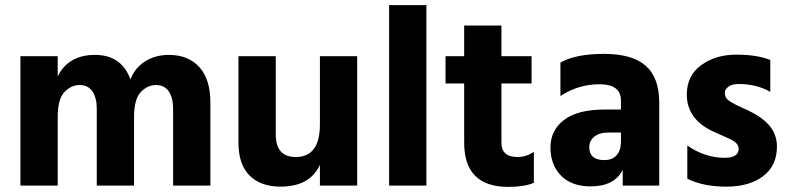

<svg xmlns="http://www.w3.org/2000/svg" viewBox="-20 -727 3093 752"><path d="M804 0H658V-301Q658 -344 641 -369Q624 -394 591 -394Q558 -394 531.5 -366.5Q505 -339 505 -268V0H359V-301Q359 -344 342 -369Q325 -394 292 -394Q259 -394 232.5 -366.5Q206 -339 206 -268V0H60V-507H206V-428Q248 -512 352 -512Q456 -512 491 -416Q508 -461 548 -486.5Q588 -512 642 -512Q717 -512 760.5 -464.5Q804 -417 804 -325Z M1379 0H1233V-81Q1193 4 1079 4Q1001 4 957.5 -39.5Q914 -83 914 -168V-507H1060V-201Q1060 -112 1138 -112Q1233 -112 1233 -239V-507H1379Z M1650 0H1504V-707H1650Z M1971 5Q1798 5 1798 -168V-400H1725V-507H1798V-627H1944V-507H2062V-400H1944V-167Q1944 -140 1959.5 -126Q1975 -112 2007.5 -112Q2040 -112 2071 -132V-11Q2034 5 1971 5Z M2293 3Q2219 3 2177.5 -39Q2136 -81 2136 -149Q2136 -217 2189.5 -257.5Q2243 -298 2348 -298H2412V-333Q2412 -397 2328.5 -397Q2245 -397 2175 -351V-482Q2235 -516 2345.5 -516Q2456 -516 2509 -469.5Q2562 -423 2562 -325V0H2419V-62Q2387 3 2293 3ZM2347 -100Q2378 -100 2395 -119Q2412 -138 2412 -171V-208H2365Q2328 -208 2308 -192Q2288 -176 2288 -151Q2288 -100 2347 -100Z M3023 -153Q3023 -78 2969 -37Q2915 4 2824.5 4Q2734 4 2672 -27V-157Q2741 -109 2818 -109Q2873 -109 2873 -144Q2873 -163 2851 -176Q2835 -185 2808 -196.5Q2781 -208 2771 -213Q2670 -261 2670 -357Q2670 -431 2726.5 -472Q2783 -513 2864 -513Q2945 -513 2997 -492V-367Q2944 -398 2873 -398Q2847 -398 2833 -387.5Q2819 -377 2819 -364.5Q2819 -352 2824 -344Q2829 -336 2840.5 -329Q2852 -322 2862.5 -316.5Q2873 -311 2891 -303Q2959 -274 2991 -238Q3023 -202 3023 -153Z"/></svg>

Font: Hind Kochi
Style: Bold
Weight: 700
Designer: Dhruvi Tolia
Foundry: Indian Type Foundry
Version: Version 0.702;PS 1.0;hotconv 1.0.81;makeotf.lib2.5.63406